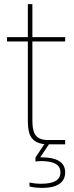

<svg xmlns="http://www.w3.org/2000/svg" viewBox="-20 -700 360 931"><path d="M115 -680V-520H14V-499H115V-121C115 -66 119 -9 195 -1L152 64V83C160 82 170 81 178 81C243 81 273 99 273 136C273 173 242 191 179 191C159 191 142 189 123 185V204C145 210 166 211 188 211C252 211 296 188 296 136C296 84 252 63 181 63H175L217 0H296V-21H212C145 -21 137 -64 137 -120V-499H296V-520H137V-680Z"/></svg>

Font: Aspekta 50
Style: Regular
Weight: 50
Designer: Ivo Dolenc
Version: Version 2.000